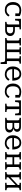

<svg xmlns="http://www.w3.org/2000/svg" viewBox="2870 -3458 741 6522"><g transform="rotate(90 3241.0 -196.5)"><path d="M324 -49Q368 -49 399.5 -64Q431 -79 453.5 -102.5Q476 -126 493 -152L540 -113Q520 -77 488.5 -48.5Q457 -20 415.5 -4.5Q374 11 322 11Q237 11 175.5 -23.5Q114 -58 81 -120.5Q48 -183 48 -268Q48 -354 82 -416.5Q116 -479 178.5 -513Q241 -547 327 -547Q379 -547 419 -538Q459 -529 486 -517.5Q513 -506 525 -497V-345H435V-474Q445 -473 454 -469.5Q463 -466 469 -460Q475 -454 478 -447Q481 -440 481 -432Q459 -455 418 -470.5Q377 -486 327 -486Q264 -486 223 -460.5Q182 -435 162 -386Q142 -337 142 -268Q142 -215 153 -174Q164 -133 186.5 -105Q209 -77 243 -63Q277 -49 324 -49Z M899 -60H993Q1055 -60 1084 -91Q1113 -122 1113 -172Q1113 -219 1084.5 -245.5Q1056 -272 998 -272H871V-331H1000Q1099 -331 1151 -288Q1203 -245 1203 -173Q1203 -97 1148.5 -48.5Q1094 0 995 0H722V-48H725Q764 -48 787 -59Q810 -70 810 -104V-537H975V-489H971Q957 -489 940 -488Q923 -487 911 -485Q899 -483 899 -479ZM864 -477H780Q749 -477 728.5 -473.5Q708 -470 697.5 -459.5Q687 -449 685 -429L675 -338H619V-537H864Z M1357 -433Q1357 -467 1334.5 -478Q1312 -489 1273 -489H1270V-537H1522V-489H1518Q1504 -489 1487 -488Q1470 -487 1458 -485Q1446 -483 1446 -479V0H1270V-48H1273Q1312 -48 1334.5 -59Q1357 -70 1357 -104ZM1965 -479Q1965 -483 1953 -485Q1941 -487 1924 -488Q1907 -489 1893 -489H1889V-537H2142V-489H2139Q2100 -489 2077 -478Q2054 -467 2054 -433V-15H1965ZM1945 0V-60H2153V154H2096L2084 48Q2082 28 2072 17.5Q2062 7 2042.5 3.5Q2023 0 1991 0ZM1401 0V-60H2021V0ZM1585 -489V-537H1826V-489H1822Q1808 -489 1791 -488Q1774 -487 1762 -485Q1750 -483 1750 -479V0H1661V-479Q1661 -483 1649 -485Q1637 -487 1620 -488Q1603 -489 1589 -489Z M2327 -263Q2327 -205 2340.5 -164Q2354 -123 2379 -98Q2404 -73 2436.5 -61Q2469 -49 2507 -49Q2549 -49 2580 -64Q2611 -79 2633.5 -102Q2656 -125 2672 -151L2720 -112Q2701 -77 2670 -48.5Q2639 -20 2597.5 -4.5Q2556 11 2505 11Q2429 11 2368 -21Q2307 -53 2271.5 -115Q2236 -177 2236 -264Q2236 -349 2268.5 -412.5Q2301 -476 2357.5 -511.5Q2414 -547 2487 -547Q2546 -547 2589 -528Q2632 -509 2661 -471Q2690 -433 2705 -376Q2720 -319 2720 -243H2306V-301H2654L2628 -279Q2626 -336 2617.5 -375.5Q2609 -415 2592.5 -439.5Q2576 -464 2550 -475Q2524 -486 2487 -486Q2452 -486 2422.5 -472.5Q2393 -459 2371.5 -431Q2350 -403 2338.5 -361Q2327 -319 2327 -263Z M3093 -49Q3137 -49 3168.5 -64Q3200 -79 3222.5 -102.5Q3245 -126 3262 -152L3309 -113Q3289 -77 3257.5 -48.5Q3226 -20 3184.5 -4.5Q3143 11 3091 11Q3006 11 2944.5 -23.5Q2883 -58 2850 -120.5Q2817 -183 2817 -268Q2817 -354 2851 -416.5Q2885 -479 2947.5 -513Q3010 -547 3096 -547Q3148 -547 3188 -538Q3228 -529 3255 -517.5Q3282 -506 3294 -497V-345H3204V-474Q3214 -473 3223 -469.5Q3232 -466 3238 -460Q3244 -454 3247 -447Q3250 -440 3250 -432Q3228 -455 3187 -470.5Q3146 -486 3096 -486Q3033 -486 2992 -460.5Q2951 -435 2931 -386Q2911 -337 2911 -268Q2911 -215 2922 -174Q2933 -133 2955.5 -105Q2978 -77 3012 -63Q3046 -49 3093 -49Z M3639 -477V-537H3896V-338H3839L3829 -429Q3827 -449 3817 -459.5Q3807 -470 3787 -473.5Q3767 -477 3734 -477ZM3645 -477H3549Q3518 -477 3497.5 -473.5Q3477 -470 3466.5 -459.5Q3456 -449 3454 -429L3444 -338H3388V-537H3645ZM3686 -99Q3686 -68 3708.5 -58Q3731 -48 3770 -48H3784V0H3500V-48H3513Q3552 -48 3574.5 -58Q3597 -68 3597 -99V-537H3686Z M3980 -537H4282Q4368 -537 4413 -500.5Q4458 -464 4458 -405Q4458 -372 4439 -343Q4420 -314 4383 -296.5Q4346 -279 4291 -279L4314 -301V-264L4294 -286Q4354 -286 4395.5 -268.5Q4437 -251 4459 -221Q4481 -191 4481 -152Q4481 -79 4431.5 -39.5Q4382 0 4293 0H3980V-48H3983Q4022 -48 4044.5 -59Q4067 -70 4067 -104V-433Q4067 -467 4044.5 -478Q4022 -489 3983 -489H3980ZM4156 -60H4283Q4339 -60 4365 -85.5Q4391 -111 4391 -155Q4391 -201 4361 -225.5Q4331 -250 4268 -250H4127V-308H4267Q4304 -308 4326.5 -319.5Q4349 -331 4359 -351.5Q4369 -372 4369 -399Q4369 -437 4346 -457Q4323 -477 4271 -477H4156Z M4665 -263Q4665 -205 4678.5 -164Q4692 -123 4717 -98Q4742 -73 4774.5 -61Q4807 -49 4845 -49Q4887 -49 4918 -64Q4949 -79 4971.5 -102Q4994 -125 5010 -151L5058 -112Q5039 -77 5008 -48.5Q4977 -20 4935.5 -4.5Q4894 11 4843 11Q4767 11 4706 -21Q4645 -53 4609.5 -115Q4574 -177 4574 -264Q4574 -349 4606.5 -412.5Q4639 -476 4695.5 -511.5Q4752 -547 4825 -547Q4884 -547 4927 -528Q4970 -509 4999 -471Q5028 -433 5043 -376Q5058 -319 5058 -243H4644V-301H4992L4966 -279Q4964 -336 4955.5 -375.5Q4947 -415 4930.5 -439.5Q4914 -464 4888 -475Q4862 -486 4825 -486Q4790 -486 4760.5 -472.5Q4731 -459 4709.5 -431Q4688 -403 4676.5 -361Q4665 -319 4665 -263Z M5231 -104V-433Q5231 -467 5208.5 -478Q5186 -489 5147 -489H5144V-537H5396V-489H5392Q5378 -489 5361 -488Q5344 -487 5332 -485Q5320 -483 5320 -479V-58Q5320 -55 5332 -52.5Q5344 -50 5361 -49Q5378 -48 5392 -48H5396V0H5144V-48H5147Q5186 -48 5208.5 -59Q5231 -70 5231 -104ZM5564 -58V-479Q5564 -483 5552 -485Q5540 -487 5523 -488Q5506 -489 5492 -489H5488V-537H5741V-489H5738Q5699 -489 5676 -478Q5653 -467 5653 -433V-104Q5653 -70 5676 -59Q5699 -48 5738 -48H5741V0H5488V-48H5492Q5506 -48 5523 -49Q5540 -50 5552 -52.5Q5564 -55 5564 -58ZM5280 -249V-308H5615V-249Z M5911 -104V-433Q5911 -467 5888.5 -478Q5866 -489 5827 -489H5824V-537H6076V-489H6072Q6058 -489 6041 -488Q6024 -487 6012 -485Q6000 -483 6000 -479V-58Q6000 -55 6012 -52.5Q6024 -50 6041 -49Q6058 -48 6072 -48H6076V0H5824V-48H5827Q5866 -48 5888.5 -59Q5911 -70 5911 -104ZM6264 -58V-479Q6264 -483 6252 -485Q6240 -487 6223 -488Q6206 -489 6192 -489H6188V-537H6441V-489H6438Q6399 -489 6376 -478Q6353 -467 6353 -433V-104Q6353 -70 6376 -59Q6399 -48 6438 -48H6441V0H6188V-48H6192Q6206 -48 6223 -49Q6240 -50 6252 -52.5Q6264 -55 6264 -58ZM5989 -96 5951 -137 6275 -443 6313 -402Z"/></g></svg>

Font: Roboto Serif
Style: Regular
Weight: 400
Designer: Greg Gazdowicz
Foundry: Commercial Type
Version: Version 1.008